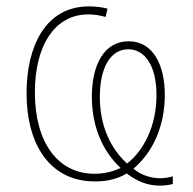

<svg xmlns="http://www.w3.org/2000/svg" viewBox="-20 -557 603 600"><path d="M479 23C495 23 509 21 520 18V-6C510 -3 495 0 480 0C448 0 416 -13 397 -30C456 -79 495 -161 495 -260C495 -355 458 -428 382 -428C304 -428 267 -352 267 -255C267 -161 301 -84 357 -32C335 -22 309 -14 275 -14C161 -14 89 -112 89 -268C89 -416 152 -512 256 -512C274 -512 293 -509 310 -504L316 -530C297 -535 276 -537 258 -537C120 -537 63 -409 63 -266C63 -105 136 10 277 10C317 10 350 1 376 -15C409 10 441 23 479 23ZM377 -46C326 -93 292 -162 292 -254C292 -344 324 -403 381 -403C433 -403 469 -351 469 -260C469 -163 429 -86 377 -46Z"/></svg>

Font: Noto Sans Mono SemiCondensed Thin
Style: Regular
Weight: 100
Width: 4
Designer: Monotype Design Team
Foundry: Monotype Imaging Inc.
Version: Version 2.014